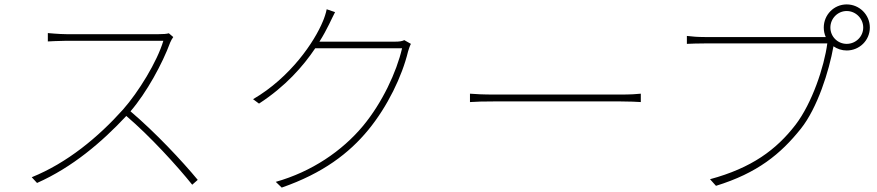

<svg xmlns="http://www.w3.org/2000/svg" viewBox="-20 -828 3980 871"><path d="M766 -660 746 -677C735 -674 721 -673 700 -673C669 -673 307 -673 281 -673C249 -673 197 -678 197 -678V-640C197 -640 251 -643 281 -643C307 -643 691 -643 721 -643C693 -548 608 -410 538 -331C426 -206 285 -89 124 -24L148 2C308 -69 442 -183 553 -302C661 -210 783 -76 852 10L877 -12C806 -98 685 -227 572 -323C646 -409 717 -540 752 -635C754 -641 762 -655 766 -660Z M1500 -773 1462 -786C1459 -769 1450 -743 1445 -732C1407 -639 1298 -477 1128 -378L1155 -358C1275 -436 1355 -527 1410 -609H1804C1779 -501 1714 -362 1627 -257C1532 -143 1394 -49 1231 -3L1258 23C1445 -42 1564 -133 1651 -239C1738 -345 1804 -482 1831 -594C1833 -601 1839 -620 1844 -629L1814 -646C1804 -641 1793 -639 1770 -639H1429C1447 -667 1461 -694 1473 -718C1481 -734 1491 -756 1500 -773Z M2112 -403V-365C2137 -367 2176 -368 2230 -368C2261 -368 2730 -368 2790 -368C2837 -368 2870 -366 2887 -365V-403C2869 -401 2842 -399 2789 -399C2730 -399 2259 -399 2230 -399C2169 -399 2136 -401 2112 -403Z M3747 -703C3747 -744 3780 -778 3821 -778C3862 -778 3896 -744 3896 -703C3896 -662 3862 -629 3821 -629C3780 -629 3747 -662 3747 -703ZM3717 -703C3717 -688 3720 -673 3726 -660H3717C3682 -660 3216 -660 3177 -660C3144 -660 3121 -662 3096 -665V-629C3121 -630 3142 -631 3176 -631C3216 -631 3678 -631 3733 -631C3719 -525 3664 -360 3589 -262C3502 -149 3390 -66 3201 -15L3228 15C3416 -43 3521 -129 3613 -244C3688 -338 3741 -505 3761 -618C3778 -606 3799 -599 3821 -599C3879 -599 3926 -645 3926 -703C3926 -761 3879 -808 3821 -808C3763 -808 3717 -761 3717 -703Z"/></svg>

Font: Noto Sans JP Thin
Style: Regular
Weight: 100
Designer: Ryoko NISHIZUKA 西塚涼子 (kana, bopomofo & ideographs); Paul D. Hunt (Latin, Greek & Cyrillic); Sandoll Communications 산돌커뮤니
Foundry: Adobe
Version: Version 2.004;hotconv 1.0.118;makeotfexe 2.5.65603